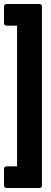

<svg xmlns="http://www.w3.org/2000/svg" viewBox="-22 -755 252 957"><path d="M12 182Q-2 182 -2 168V88Q-2 74 12 74H63V-627H12Q-2 -627 -2 -641V-721Q-2 -735 12 -735H173Q187 -735 187 -721V168Q187 182 173 182Z"/></svg>

Font: Sofia Sans Extra Condensed Black
Style: Regular
Weight: 900
Designer: Botio Nikoltchev, Ani Petrova
Foundry: lettersoup
Version: Version 4.101